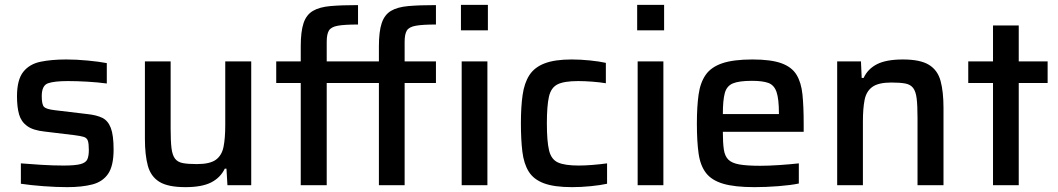

<svg xmlns="http://www.w3.org/2000/svg" viewBox="-20 -763 4360 791"><path d="M257 8Q212 8 158.5 4Q105 0 66 -6V-90Q100 -87 149.5 -84Q199 -81 242 -81Q290 -81 312 -87Q334 -93 340 -107Q346 -121 346 -145Q346 -171 342 -183Q338 -195 325 -199Q312 -203 288 -206L164 -221Q116 -226 91.5 -244Q67 -262 58.5 -292Q50 -322 50 -366Q50 -434 75.5 -466.5Q101 -499 146.5 -508.5Q192 -518 253 -518Q295 -518 342 -513.5Q389 -509 420 -503V-419Q383 -424 340 -426.5Q297 -429 260 -429Q204 -429 178 -420Q152 -411 152 -367Q152 -332 161.5 -322.5Q171 -313 206 -309L340 -293Q378 -289 401.5 -277.5Q425 -266 436.5 -236Q448 -206 448 -147Q448 -80 425.5 -47Q403 -14 360 -3Q317 8 257 8Z M744 8Q672 8 636.5 -14Q601 -36 589 -80.5Q577 -125 577 -191V-510H683V-233Q683 -182 686.5 -153Q690 -124 701 -109.5Q712 -95 733.5 -91Q755 -87 791 -87Q845 -87 869.5 -105Q894 -123 901 -158.5Q908 -194 908 -247V-510H1015V0H917L913 -68H906Q888 -31 850 -11.5Q812 8 744 8Z M1879 -638V-743H1990V-638ZM1219 0V-421H1118V-510H1219V-572Q1219 -633 1230.5 -667.5Q1242 -702 1269 -718Q1296 -734 1341.5 -738Q1387 -742 1455 -742V-662Q1399 -662 1371.5 -657Q1344 -652 1335 -637Q1326 -622 1326 -591V-510H1541V-572Q1541 -633 1552.5 -667.5Q1564 -702 1590.5 -718Q1617 -734 1662.5 -738Q1708 -742 1776 -742V-662Q1721 -662 1693 -657Q1665 -652 1656 -637Q1647 -622 1647 -591V-510H1776V-421H1647V0H1541V-421H1326V0ZM1882 0V-510H1988V0Z M2337 8Q2263 8 2220.5 -8Q2178 -24 2158 -56.5Q2138 -89 2132 -138.5Q2126 -188 2126 -256Q2126 -322 2133 -371.5Q2140 -421 2161 -453.5Q2182 -486 2224 -502Q2266 -518 2335 -518Q2371 -518 2410.5 -514Q2450 -510 2476 -504V-420Q2453 -424 2421 -426.5Q2389 -429 2362 -429Q2304 -429 2277 -415.5Q2250 -402 2241.5 -364.5Q2233 -327 2233 -255Q2233 -181 2242 -143.5Q2251 -106 2279 -93.5Q2307 -81 2364 -81Q2389 -81 2420.5 -83.5Q2452 -86 2481 -90V-6Q2454 0 2414 4Q2374 8 2337 8Z M2605 -638V-743H2716V-638ZM2607 0V-510H2713V0Z M3088 8Q3007 8 2959.5 -6Q2912 -20 2888.5 -50.5Q2865 -81 2858 -131Q2851 -181 2851 -254Q2851 -323 2858 -373Q2865 -423 2887.5 -455Q2910 -487 2956 -502.5Q3002 -518 3080 -518Q3156 -518 3199 -502.5Q3242 -487 3261.5 -455Q3281 -423 3286 -373.5Q3291 -324 3291 -254V-220H2958Q2958 -175 2962 -147.5Q2966 -120 2980.5 -105.5Q2995 -91 3026 -85.5Q3057 -80 3112 -80Q3146 -80 3191 -83Q3236 -86 3271 -90V-7Q3238 0 3186.5 4Q3135 8 3088 8ZM2958 -293H3189V-296Q3189 -356 3179 -384.5Q3169 -413 3145 -421.5Q3121 -430 3078 -430Q3025 -430 2999.5 -419.5Q2974 -409 2966 -379.5Q2958 -350 2958 -293Z M3429 0V-510H3527L3530 -442H3538Q3555 -479 3593 -498.5Q3631 -518 3700 -518Q3771 -518 3807 -496Q3843 -474 3855 -429.5Q3867 -385 3867 -319V0H3760V-277Q3760 -328 3756.5 -357Q3753 -386 3742 -400.5Q3731 -415 3709.5 -419Q3688 -423 3652 -423Q3599 -423 3574 -405Q3549 -387 3542 -351.5Q3535 -316 3535 -263V0Z M4071 0V-421H3969V-510H4071V-658H4177V-510H4296V-421H4177V0Z"/></svg>

Font: Saira Medium
Style: Regular
Weight: 500
Designer: Hector Gatti with collaboration of the Omnibus-Type team
Foundry: Omnibus-Type
Version: Version 1.100; ttfautohint (v1.8.3)